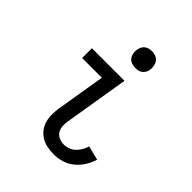

<svg xmlns="http://www.w3.org/2000/svg" viewBox="-206 -873 1012 1012"><g transform="rotate(45 300.0 -367.5)"><path d="M361 8Q336 8 312 3.5Q288 -1 267.5 -13Q247 -25 232.5 -44Q218 -63 211.5 -85.5Q205 -108 205 -133.5Q205 -159 209 -184L254 -457H107V-530H350L291 -172Q287 -152 288 -132.5Q289 -113 298 -97.5Q307 -82 324.5 -74Q342 -66 361 -66Q378 -66 395.5 -72.5Q413 -79 426.5 -92Q440 -105 449 -121Q458 -137 463 -154L542 -134Q533 -104 516 -77Q499 -50 474.5 -30Q450 -10 420.5 -1Q391 8 361 8ZM342 -618Q327 -618 313.5 -623Q300 -628 291.5 -639.5Q283 -651 280.5 -665.5Q278 -680 281 -695Q283 -705 288 -715Q293 -725 302 -731.5Q311 -738 321.5 -740.5Q332 -743 342 -743Q357 -743 371 -737.5Q385 -732 393 -720.5Q401 -709 403.5 -694.5Q406 -680 404 -665Q402 -655 396.5 -645Q391 -635 382 -628.5Q373 -622 362.5 -620Q352 -618 342 -618Z"/></g></svg>

Font: Iosevka Curly Extended
Style: Italic
Weight: 400
Width: 7
Italic angle: -9°
Monospace: yes
Designer: Belleve Invis
Foundry: Belleve Invis
Version: Version 11.1.0; ttfautohint (v1.8.3)